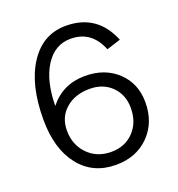

<svg xmlns="http://www.w3.org/2000/svg" viewBox="-130 -815 860 929"><g transform="rotate(-20 300.0 -350.0)"><path d="M534.2 -555.2 461.9 -532.2Q418.5 -641.1 311 -641.1Q229.5 -641.1 180.9 -565.4Q132.3 -489.7 130.9 -360.8Q200.2 -448.2 314.9 -448.2Q417 -448.2 481.9 -387Q546.9 -325.7 546.9 -229Q546.9 -124.5 481.2 -58.3Q415.5 7.8 311 7.8Q192.4 7.8 123.3 -79.8Q54.2 -167.5 54.2 -317.9Q54.2 -498 123.3 -603Q192.4 -708 311 -708Q471.7 -708 534.2 -555.2ZM143.1 -229Q143.1 -155.8 190.2 -107.4Q237.3 -59.1 311 -59.1Q381.8 -59.1 426.5 -106Q471.2 -152.8 471.2 -227.1Q471.2 -295.4 427.5 -338.6Q383.8 -381.8 314.9 -381.8Q238.8 -381.8 190.9 -339.8Q143.1 -297.9 143.1 -229Z"/></g></svg>

Font: LT Superior
Style: Regular
Weight: 400
Designer: Daniel Lyons
Foundry: LyonsType
Version: Version 1.000